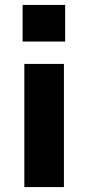

<svg xmlns="http://www.w3.org/2000/svg" viewBox="-20 -761 359 781"><path d="M72 -592V-741H245V-592ZM79 0V-501H240V0Z"/></svg>

Font: Nunito Sans 8pt ExtraBold
Style: Regular
Weight: 800
Version: Version 3.101;gftools[0.9.27]